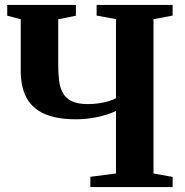

<svg xmlns="http://www.w3.org/2000/svg" viewBox="-20 -763 754 783"><path d="M453 -310.5Q418.5 -294 374.8 -285.2Q331 -276.5 290 -276.5Q239 -276.5 201 -285.5Q163 -294.5 136.8 -311.8Q110.5 -329 94.8 -353.2Q79 -377.5 71.8 -408Q64.5 -438.5 64.5 -474.5V-684.5L9.5 -699V-743H289.5V-699L217.5 -684.5V-496.5Q217.5 -463 221 -434.5Q224.5 -406 236.2 -384.2Q248 -362.5 272.5 -350.5Q297 -338.5 338 -338.5Q361.5 -338.5 383.5 -341.8Q405.5 -345 423.5 -350.5Q441.5 -356 453 -362.5V-685L374 -699.5V-743H684V-699.5L606 -684.5V-55.5L684 -41.5V0H348.5V-42L453 -55.5Z"/></svg>

Font: Merriweather 72pt
Style: Bold
Weight: 700
Version: Version 2.100